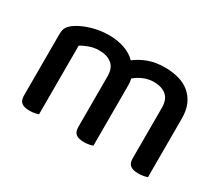

<svg xmlns="http://www.w3.org/2000/svg" viewBox="-94 -683 1013 890"><g transform="rotate(30 412.5 -238.0)"><path d="M651 -313Q651 -357 626.5 -377.5Q602 -398 560 -398Q532 -398 506.5 -387.5Q481 -377 460 -359Q462 -351 463 -342Q464 -333 464 -324V-2Q457 1 444 3.5Q431 6 417 6Q388 6 374 -5Q360 -16 360 -42V-313Q360 -357 335 -377.5Q310 -398 268 -398Q240 -398 215 -389Q190 -380 173 -369V-2Q166 1 153.5 3.5Q141 6 126 6Q97 6 83 -5Q69 -16 69 -42V-372Q69 -395 78 -409Q87 -423 108 -437Q137 -456 181 -469Q225 -482 270 -482Q317 -482 354.5 -469Q392 -456 416 -431Q444 -453 482.5 -467.5Q521 -482 572 -482Q611 -482 645 -472.5Q679 -463 703.5 -442.5Q728 -422 742 -391Q756 -360 756 -317V-2Q748 1 735.5 3.5Q723 6 708 6Q679 6 665 -5Q651 -16 651 -42V-313Z"/></g></svg>

Font: Baloo Chettan 2 Medium
Style: Regular
Weight: 500
Designer: Maithili Shingre, Unnati Kotecha and Ek Type
Foundry: Ek Type
Version: Version 1.640;hotconv 1.0.111;makeotfexe 2.5.65597; ttfautoh